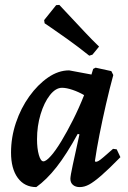

<svg xmlns="http://www.w3.org/2000/svg" viewBox="-20 -751 523 783"><path d="M370 -91Q375 -91 381.5 -94.5Q388 -98 402 -110Q416 -122 441 -144L456 -142L471 -110Q424 -62 393.5 -35.5Q363 -9 343.5 1.5Q324 12 305 12Q288 12 277.5 3Q267 -6 267 -22Q267 -33 277 -79.5Q287 -126 304 -203L297 -205Q251 -121 210.5 -69.5Q170 -18 128 12Q80 12 52.5 -25.5Q25 -63 25 -129Q25 -191 45 -250.5Q65 -310 99.5 -358Q134 -406 176 -435Q218 -464 262 -464L353 -447L360 -470L370 -475L434 -461L442 -445Q427 -390 412.5 -327Q398 -264 386 -203.5Q374 -143 367 -94ZM157 -93Q168 -93 187.5 -115Q207 -137 230 -175Q253 -213 277.5 -261.5Q302 -310 323 -363Q301 -376 276 -384.5Q251 -393 233 -393Q207 -393 183.5 -363Q160 -333 145.5 -285Q131 -237 131 -183Q131 -145 138.5 -119Q146 -93 157 -93ZM160 -669 209 -730 222 -731Q222 -731 236 -716Q250 -701 273.5 -676Q297 -651 325.5 -620.5Q354 -590 384 -561L357 -528L344 -524Q299 -560 257 -590Q215 -620 188.5 -638Q162 -656 162 -656Z"/></svg>

Font: Alegreya SemiBold
Style: Italic
Weight: 600
Italic angle: -7°
Designer: Juan Pablo del Peral
Foundry: Huerta Tipografica
Version: Version 2.009